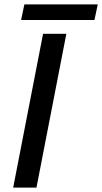

<svg xmlns="http://www.w3.org/2000/svg" viewBox="-20 -854 465 874"><path d="M40 0 176 -700H282L146 0ZM76 -763 91 -834H425L410 -763Z"/></svg>

Font: REM
Style: Italic
Weight: 400
Italic angle: -11°
Designer: Octavio Pardo
Foundry: Ashler Design
Version: Version 1.005;gftools[0.9.28]